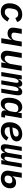

<svg xmlns="http://www.w3.org/2000/svg" viewBox="2110 -2678 580 4841"><g transform="rotate(90 2400.5 -258.0)"><path d="M272 12.1C390.6 12.1 457.4 -46.5 524.9 -153.8L445.3 -203.8C369.3 -102.3 334.9 -88.8 291.2 -88.8C222.3 -88.8 188.6 -126.4 188.6 -191.1C188.6 -206 190.3 -222.3 192.8 -238.3L203.1 -298.3C217 -382.1 264.2 -427.2 331.3 -427.2C391.3 -427.2 418 -403.1 433.9 -353.3L535.5 -399.5C514.9 -474.1 457.4 -528.1 342.3 -528.1C170.8 -528.1 63.2 -389.2 63.2 -206C63.2 -71 136 12.1 272 12.1Z M943.5 0H1066.4L1152.7 -516H1029.5L1004.3 -366.1C992.9 -299.7 950.3 -255.7 876.4 -255.7C829.5 -255.7 802.9 -277.7 802.9 -315C802.9 -328.5 804 -341.6 807.5 -364.3L833.1 -516H709.9L682.5 -351.6C679 -330.3 677.2 -308.6 677.2 -288.4C677.2 -207.4 735.4 -157.7 822.8 -157.7C895.6 -157.7 942.8 -188.6 981.5 -260.3H986.5Z M1554.7 0H1677.9L1763.8 -516H1640.6L1594.8 -241.8C1586.6 -193.9 1557.2 -153.4 1543.7 -135.7C1518.5 -104 1491.1 -85.9 1453.1 -85.9C1403.8 -85.9 1384.6 -121.1 1384.6 -159.1C1384.6 -179.7 1387.4 -199.6 1391 -219.8L1440.7 -516H1317.5L1269.2 -228.7C1262.8 -188.9 1259.9 -163 1259.9 -137.1C1259.9 -52.6 1304.7 12.1 1400.6 12.1C1483 12.1 1531.2 -39.4 1570 -122.5H1574.6Z M1899.1 0 1953.8 -327.4C1957.4 -349.4 1966.3 -376.4 1981.9 -400.6C1997.9 -425.8 2015.3 -435.4 2034.8 -435.4C2056.8 -435.4 2068.2 -421.2 2068.2 -390.3C2068.2 -375.7 2066.1 -358.7 2063.6 -342.7L2006 0H2108.7L2161.9 -319.6C2167.6 -353.3 2176.5 -378.6 2190.7 -400.6C2206.3 -425.1 2223 -435.4 2243.6 -435.4C2266 -435.4 2277.7 -419 2277.7 -390.6C2277.7 -377.5 2275.6 -358.7 2272.7 -342.7L2215.6 0H2318.2L2377.5 -356.9C2381.4 -381 2384.2 -409.4 2384.2 -431.1C2384.2 -494 2354.8 -528.1 2296.5 -528.1C2234.4 -528.1 2197.4 -485.8 2172.2 -427.6H2167.6C2173.7 -491.5 2144.2 -528.1 2089.5 -528.1C2034.4 -528.1 1999.3 -486.5 1975.9 -429H1970.5L1985.1 -516H1882.5L1796.5 0Z M2592.3 12.1C2682.5 12.1 2725.1 -43 2764.6 -122.5H2768.8L2765.6 -101.6C2755.7 -38 2790.5 0 2861.9 0H2931.5L2947.1 -94.5H2888.1L2958.5 -516H2834.9L2819.2 -422.2H2813.6C2796.5 -489.7 2756.7 -528.1 2680 -528.1C2523.4 -528.1 2444.6 -370 2444.6 -191.1C2444.6 -63.9 2486.5 12.1 2592.3 12.1ZM2569.6 -184.7C2569.6 -201 2571 -216.3 2573.5 -230.5L2584.2 -294.4C2598.4 -378.6 2637.1 -429.7 2718 -429.7C2784.4 -429.7 2815 -395.2 2804.7 -335.2L2789.4 -242.2C2782 -197.4 2760.3 -160.2 2741.5 -137.4C2714.5 -104.8 2681.8 -86.3 2645.2 -86.3C2590.9 -86.3 2569.6 -126.8 2569.6 -184.7Z M3280.2 12.1C3404.8 12.1 3471.9 -47.9 3527.3 -131L3448.5 -181.5C3393.5 -109 3358 -85.2 3295.5 -85.2C3212.7 -85.2 3186.4 -128.2 3186.4 -188.6C3186.4 -192.8 3186.4 -198.9 3187.5 -207.7C3493.3 -218 3544.7 -307.2 3544.7 -387.1C3544.7 -480.1 3462.7 -528.1 3359.7 -528.1C3182.2 -528.1 3062.5 -398.4 3062.5 -208.5C3062.5 -67.8 3135.7 12.1 3280.2 12.1ZM3196 -281.6 3198.2 -294.4C3215.9 -392.8 3270.6 -437.9 3347.7 -437.9C3401.6 -437.9 3424 -413.4 3424 -377.1C3424 -338.4 3403.4 -290.8 3196 -281.6Z M3704.5 12.1C3766.7 12.1 3803.6 -30.2 3828.8 -88.4H3833.5C3827.1 -24.5 3856.9 12.1 3911.6 12.1C3966.6 12.1 4001.8 -29.5 4024.9 -87H4030.2L4016 0H4118.6L4204.5 -516H4101.9L4047.2 -188.9C4043.7 -166.5 4034.8 -139.6 4019.2 -115.4C4003.2 -90.2 3985.4 -80.6 3966.3 -80.6C3944.2 -80.6 3932.9 -94.8 3932.9 -125.7C3932.9 -140.3 3935 -157.3 3937.5 -173.3L3994.7 -516H3892.4L3838.8 -196.7C3833.1 -162.6 3824.6 -137.4 3810.4 -115.4C3794.7 -90.9 3777.7 -80.6 3757.5 -80.6C3735.1 -80.6 3723.4 -96.9 3723.4 -125.4C3723.4 -138.8 3725.5 -157.3 3728 -173.3L3785.5 -516H3682.9L3623.6 -159.1C3619.7 -134.9 3616.5 -106.5 3616.5 -85.2C3616.5 -22 3646.3 12.1 3704.5 12.1Z M4480.1 12.1C4623.9 12.1 4728 -83.1 4728 -223C4728 -322.8 4673.3 -372.9 4583.1 -372.9C4509.6 -372.9 4463.4 -339.8 4428.6 -284.4H4423.3L4462 -516H4338.8L4293.3 -245.4C4285.5 -199.2 4283.7 -174.4 4283.7 -155.2C4283.7 -61.8 4353.3 12.1 4480.1 12.1ZM4406.2 -156.2C4406.2 -169 4407.3 -179 4409.1 -189.6C4418 -241.5 4455.6 -278.8 4527.3 -278.8C4577.1 -278.8 4603.7 -256 4603.7 -210.2C4603.7 -200.6 4602.3 -187.1 4599.8 -173.3C4588.4 -114.7 4547.2 -82.4 4492.2 -82.4C4433.6 -82.4 4406.2 -111.2 4406.2 -156.2Z"/></g></svg>

Font: Margiela Mono Italic SmBold It
Style: Regular
Weight: 600
Designer: Mike Abbink, Paul van der Laan, Pieter van Rosmalen
Foundry: Bold Monday
Version: Version 2.003 2021